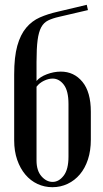

<svg xmlns="http://www.w3.org/2000/svg" viewBox="-20 -770 429 799"><path d="M39 -186V-460Q39 -533 52 -579.5Q65 -626 89 -654.5Q113 -683 146 -697.5Q179 -712 219 -721L341 -750L346 -728L226 -700Q199 -694 180.5 -685Q162 -676 151.5 -656.5Q141 -637 136.5 -603Q132 -569 132 -512V-433Q146 -450 175 -461Q204 -472 233 -472Q288 -472 323 -429.5Q358 -387 358 -305V-189Q358 -143 346 -106.5Q334 -70 312.5 -44.5Q291 -19 261.5 -5Q232 9 198 9Q165 9 136 -4.5Q107 -18 85.5 -43.5Q64 -69 51.5 -105Q39 -141 39 -186ZM132 -409V-102Q132 -60 152.5 -36.5Q173 -13 199 -13Q225 -13 245 -39Q265 -65 265 -118V-337Q265 -392 245.5 -417.5Q226 -443 199 -443Q182 -443 163 -434Q144 -425 132 -409Z"/></svg>

Font: Moniqa Narrow Heading
Style: Bold
Weight: 700
Width: 4
Designer: Rajesh Rajput
Foundry: Rajesh Rajput
Version: Version 1.000